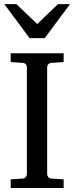

<svg xmlns="http://www.w3.org/2000/svg" viewBox="-20 -936 370 956"><path d="M33.2 0V-43L92.8 -46.9Q103.5 -47.9 108.6 -54.7Q113.8 -61.5 113.8 -68.8V-602.1Q113.8 -609.4 108.6 -615.7Q103.5 -622.1 92.8 -623L33.2 -627V-670.9H296.9V-627L235.8 -623Q225.6 -622.1 220.2 -615.7Q214.8 -609.4 214.8 -602.1V-68.8Q214.8 -61.5 220.2 -54.7Q225.6 -47.9 235.8 -46.9L296.9 -43V0ZM202.6 -746.1H127.4L1.5 -915.5H61.5L165.5 -816.4L268.6 -915.5H328.6Z"/></svg>

Font: Charis SIL Viet
Style: Regular
Weight: 400
Foundry: SIL International
Version: Version 5.000